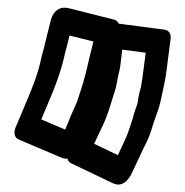

<svg xmlns="http://www.w3.org/2000/svg" viewBox="-20 -767 488 507"><path d="M291.3 -357.4 228.6 -387.3 248.9 -430.5C263.9 -460.7 271.8 -490 279.9 -516.2C288.8 -540 290.3 -561.4 293.6 -573.6C295.4 -579.7 296.6 -585.4 297.6 -592.6C299.3 -607.9 301.1 -622.3 302.8 -635.9L364.7 -627.8L358.3 -578C357 -565.3 354.2 -549.6 352.1 -536.7C346.4 -518.7 344.7 -502.5 342.8 -493C341.5 -487.4 334.2 -471.8 330.1 -452.7L322.9 -431.2C315.1 -407.8 313.3 -404.1 303.8 -384ZM278.2 -283.1C309.5 -268.2 326.3 -306.2 328.2 -310L359.6 -376.9C369.9 -396.1 376.6 -411.7 383.4 -435.7L391.1 -458.8C394.8 -469.9 399.8 -479.7 405.2 -505C413 -544.2 417.6 -556.3 421.7 -596L430.6 -665.5C432.1 -677 426 -687.2 414.5 -688.7L292.5 -704.7C247.3 -710.6 245.4 -664.4 245.4 -664.4C241.6 -634.9 237.8 -606.4 234.4 -575.5C234 -573.2 233.3 -569.7 232.4 -566.4C225.7 -541.7 222.6 -521.9 219.7 -512.4C210.7 -483.3 203.3 -457.9 193.1 -437.5L160.8 -369C155.1 -356.8 156.2 -341.4 167.2 -336.1ZM152 -424.8 89 -451.6 105.8 -491.6C122.8 -531.2 141.8 -578.2 152 -628L157.7 -648.8C159.9 -656.9 161.5 -665.3 163.5 -673.3L226.7 -657.4L215 -609.9C208.3 -580 201.8 -553.8 192.9 -527.2L183.2 -498C178.6 -486.1 166.5 -462 160.5 -444.9ZM142 -350.8C175.1 -336.8 190.6 -376.5 191.9 -379.7L218.9 -443.7C223.2 -454 236.1 -479.9 243 -500.8L253 -530.8C263.1 -561 270.1 -589.2 277 -620.1L293.9 -688.7C297.1 -701.5 292 -712.4 281.1 -715.2L162.1 -745.2C120.4 -755.7 113.1 -709.2 113.1 -709.2C107.6 -686.9 101.6 -664.6 96.1 -640.4L90.3 -619.2C90.2 -618.6 89.9 -617.5 89.7 -616.7C81.3 -574.4 65 -533.6 48.1 -494.4L21.1 -430.3C15.4 -416.8 18.3 -403.3 29 -398.8Z"/></svg>

Font: Tape
Style: Regular
Weight: 500
Foundry: Cannot Into Space Fonts
Version: Version 0.97